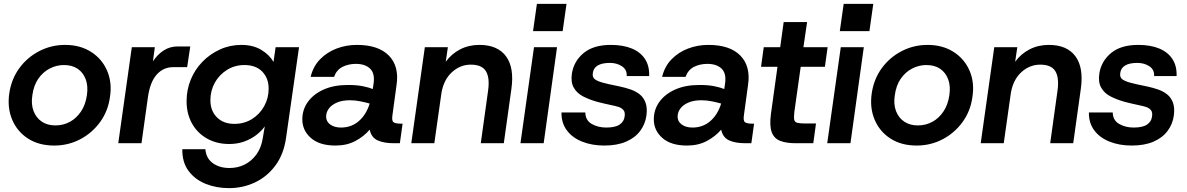

<svg xmlns="http://www.w3.org/2000/svg" viewBox="-20 -740 6131 992"><path d="M260 12Q181 12 125 -24Q69 -60 43 -121.5Q17 -183 28 -258Q39 -332 80 -388Q121 -444 183 -476Q245 -508 316 -508Q394 -508 450.5 -472Q507 -436 533.5 -374.5Q560 -313 548 -238Q538 -165 496.5 -108.5Q455 -52 393.5 -20Q332 12 260 12ZM266 -92Q307 -92 341 -110.5Q375 -129 398.5 -164Q422 -199 429 -248Q436 -295 423 -330Q410 -365 381.5 -384.5Q353 -404 310 -404Q272 -404 237 -386Q202 -368 178 -333.5Q154 -299 147 -247Q140 -201 153.5 -166Q167 -131 196 -111.5Q225 -92 266 -92Z M591 0 661 -496H780L770 -423Q794 -459 826 -479.5Q858 -500 897 -500H963L947 -393H874Q824 -393 789.5 -354.5Q755 -316 744 -236L711 0Z M1163 232Q1098 232 1043 210Q988 188 954.5 143.5Q921 99 922 31H1041Q1045 78 1079.5 103Q1114 128 1166 128Q1208 128 1243.5 110.5Q1279 93 1304.5 58.5Q1330 24 1338 -28L1348 -87Q1330 -62 1303 -41.5Q1276 -21 1241 -8.5Q1206 4 1164 4Q1099 4 1049 -24.5Q999 -53 971.5 -103Q944 -153 944 -217Q944 -276 965.5 -328.5Q987 -381 1026 -421Q1065 -461 1116.5 -484.5Q1168 -508 1227 -508Q1288 -508 1330.5 -482Q1373 -456 1393 -420L1404 -496H1525L1458 -28Q1446 57 1403 115Q1360 173 1297.5 202.5Q1235 232 1163 232ZM1191 -100Q1242 -100 1282 -125Q1322 -150 1345 -191.5Q1368 -233 1368 -282Q1368 -336 1335 -370Q1302 -404 1243 -404Q1193 -404 1153 -379Q1113 -354 1090 -313Q1067 -272 1067 -222Q1067 -168 1100.5 -134Q1134 -100 1191 -100Z M1713 12Q1631 12 1586.5 -27Q1542 -66 1542 -123Q1542 -174 1571 -214Q1600 -254 1652.5 -277.5Q1705 -301 1778 -301Q1823 -301 1855 -294.5Q1887 -288 1906 -280L1910 -307Q1918 -361 1892 -385.5Q1866 -410 1819 -410Q1780 -410 1749.5 -394.5Q1719 -379 1706 -343H1585Q1598 -397 1633.5 -433.5Q1669 -470 1718.5 -489Q1768 -508 1824 -508Q1935 -508 1989 -453Q2043 -398 2029 -302L2008 -148Q2003 -117 2012.5 -109Q2022 -101 2053 -101H2060L2046 0H2015Q1964 0 1931.5 -14.5Q1899 -29 1890 -70Q1860 -35 1816 -11.5Q1772 12 1713 12ZM1665 -137Q1665 -112 1686.5 -96.5Q1708 -81 1742 -81Q1795 -81 1833.5 -114Q1872 -147 1890 -205Q1869 -211 1842 -216.5Q1815 -222 1788 -222Q1748 -222 1720.5 -210Q1693 -198 1679 -179Q1665 -160 1665 -137Z M2464 0 2502 -273Q2511 -340 2490 -373Q2469 -406 2413 -406Q2358 -406 2315.5 -367.5Q2273 -329 2261 -261L2224 0H2105L2175 -496H2294L2283 -421Q2313 -462 2357.5 -485Q2402 -508 2457 -508Q2551 -508 2594.5 -449Q2638 -390 2622 -279L2583 0Z M2669 0 2739 -496H2858L2789 0ZM2734 -579 2754 -720H2907L2887 -579Z M3102 12Q3038 12 2987 -8.5Q2936 -29 2908 -67.5Q2880 -106 2881 -159H3004Q3005 -118 3037.5 -99.5Q3070 -81 3112 -81Q3159 -81 3181.5 -96.5Q3204 -112 3207 -137Q3211 -160 3201 -171.5Q3191 -183 3174.5 -188Q3158 -193 3142 -196Q3124 -200 3101.5 -205Q3079 -210 3065 -214Q3026 -225 2993.5 -241.5Q2961 -258 2944.5 -287Q2928 -316 2935 -361Q2945 -424 2995.5 -466Q3046 -508 3136 -508Q3199 -508 3244 -489.5Q3289 -471 3312.5 -435Q3336 -399 3334 -347H3218Q3220 -380 3193.5 -397.5Q3167 -415 3132 -415Q3090 -415 3068 -401.5Q3046 -388 3043 -363Q3039 -340 3055.5 -329Q3072 -318 3102 -311Q3113 -308 3128.5 -304.5Q3144 -301 3159.5 -298Q3175 -295 3183 -293Q3211 -287 3237.5 -278Q3264 -269 3284.5 -253Q3305 -237 3315 -210.5Q3325 -184 3320 -144Q3314 -99 3287.5 -63.5Q3261 -28 3214.5 -8Q3168 12 3102 12Z M3529 12Q3447 12 3402.5 -27Q3358 -66 3358 -123Q3358 -174 3387 -214Q3416 -254 3468.5 -277.5Q3521 -301 3594 -301Q3639 -301 3671 -294.5Q3703 -288 3722 -280L3726 -307Q3734 -361 3708 -385.5Q3682 -410 3635 -410Q3596 -410 3565.5 -394.5Q3535 -379 3522 -343H3401Q3414 -397 3449.5 -433.5Q3485 -470 3534.5 -489Q3584 -508 3640 -508Q3751 -508 3805 -453Q3859 -398 3845 -302L3824 -148Q3819 -117 3828.5 -109Q3838 -101 3869 -101H3876L3862 0H3831Q3780 0 3747.5 -14.5Q3715 -29 3706 -70Q3676 -35 3632 -11.5Q3588 12 3529 12ZM3481 -137Q3481 -112 3502.5 -96.5Q3524 -81 3558 -81Q3611 -81 3649.5 -114Q3688 -147 3706 -205Q3685 -211 3658 -216.5Q3631 -222 3604 -222Q3564 -222 3536.5 -210Q3509 -198 3495 -179Q3481 -160 3481 -137Z M4091 0Q4043 0 4011.5 -12Q3980 -24 3967.5 -56.5Q3955 -89 3963 -150L3997 -395H3912L3926 -496H4011L4029 -626H4150L4131 -496H4256L4242 -395H4117L4084 -161Q4081 -134 4083.5 -121.5Q4086 -109 4099.5 -105.5Q4113 -102 4139 -102H4196L4182 0Z M4254 0 4324 -496H4443L4374 0ZM4319 -579 4339 -720H4492L4472 -579Z M4716 12Q4637 12 4581 -24Q4525 -60 4499 -121.5Q4473 -183 4484 -258Q4495 -332 4536 -388Q4577 -444 4639 -476Q4701 -508 4772 -508Q4850 -508 4906.5 -472Q4963 -436 4989.5 -374.5Q5016 -313 5004 -238Q4994 -165 4952.5 -108.5Q4911 -52 4849.5 -20Q4788 12 4716 12ZM4722 -92Q4763 -92 4797 -110.5Q4831 -129 4854.5 -164Q4878 -199 4885 -248Q4892 -295 4879 -330Q4866 -365 4837.5 -384.5Q4809 -404 4766 -404Q4728 -404 4693 -386Q4658 -368 4634 -333.5Q4610 -299 4603 -247Q4596 -201 4609.5 -166Q4623 -131 4652 -111.5Q4681 -92 4722 -92Z M5406 0 5444 -273Q5453 -340 5432 -373Q5411 -406 5355 -406Q5300 -406 5257.5 -367.5Q5215 -329 5203 -261L5166 0H5047L5117 -496H5236L5225 -421Q5255 -462 5299.5 -485Q5344 -508 5399 -508Q5493 -508 5536.5 -449Q5580 -390 5564 -279L5525 0Z M5827 12Q5763 12 5712 -8.5Q5661 -29 5633 -67.5Q5605 -106 5606 -159H5729Q5730 -118 5762.5 -99.5Q5795 -81 5837 -81Q5884 -81 5906.5 -96.5Q5929 -112 5932 -137Q5936 -160 5926 -171.5Q5916 -183 5899.5 -188Q5883 -193 5867 -196Q5849 -200 5826.5 -205Q5804 -210 5790 -214Q5751 -225 5718.5 -241.5Q5686 -258 5669.5 -287Q5653 -316 5660 -361Q5670 -424 5720.5 -466Q5771 -508 5861 -508Q5924 -508 5969 -489.5Q6014 -471 6037.5 -435Q6061 -399 6059 -347H5943Q5945 -380 5918.5 -397.5Q5892 -415 5857 -415Q5815 -415 5793 -401.5Q5771 -388 5768 -363Q5764 -340 5780.5 -329Q5797 -318 5827 -311Q5838 -308 5853.5 -304.5Q5869 -301 5884.5 -298Q5900 -295 5908 -293Q5936 -287 5962.5 -278Q5989 -269 6009.5 -253Q6030 -237 6040 -210.5Q6050 -184 6045 -144Q6039 -99 6012.5 -63.5Q5986 -28 5939.5 -8Q5893 12 5827 12Z"/></svg>

Font: Host Grotesk Light SemiBold
Style: Italic
Weight: 600
Italic angle: -8°
Version: Version 1.003